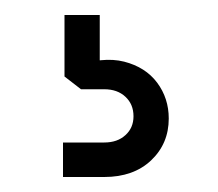

<svg xmlns="http://www.w3.org/2000/svg" viewBox="-20 -37 290 256"><path d="M64 199V153H119Q136.5 153 147.2 143.2Q158 133.5 158 118Q158 102 147.2 92Q136.5 82 119 82H88L66 65V-17H113V55L78 52Q117 38 145.5 45.2Q174 52.5 189.5 73.2Q205 94 205 121Q205 154.5 181.5 176.8Q158 199 119 199Z"/></svg>

Font: Mohave Light Light
Style: Regular
Weight: 300
Version: Version 2.003